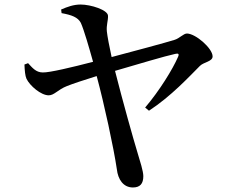

<svg xmlns="http://www.w3.org/2000/svg" viewBox="-20 -785 1040 848"><path d="M104 -506 88 -500C89 -474 91 -450 97 -437C112 -406 161 -364 195 -364C220 -364 235 -389 276 -405C298 -414 355 -433 407 -449C440 -327 482 -133 496 -38C501 8 525 43 567 43C599 43 613 26 613 -7C613 -29 598 -75 589 -105C568 -174 522 -338 488 -472C584 -500 711 -538 754 -547C767 -550 773 -548 766 -533C743 -480 685 -385 621 -310L638 -296C736 -360 816 -447 863 -494C880 -511 919 -513 919 -536C919 -571 845 -636 806 -637C790 -637 774 -616 751 -609C713 -597 568 -558 473 -533C463 -578 454 -626 452 -646C449 -674 458 -694 457 -715C457 -741 381 -765 336 -765C305 -765 278 -755 250 -743L252 -727C296 -719 324 -709 337 -684C351 -653 374 -573 391 -512C299 -488 198 -464 169 -465C138 -465 122 -487 104 -506Z"/></svg>

Font: Noto Serif JP SemiBold
Style: Regular
Weight: 600
Designer: Ryoko NISHIZUKA 西塚涼子 (kana & ideographs); Frank Grießhammer (Latin, Greek & Cyrillic); Wenlong ZHANG 张文龙 (bopomofo); San
Foundry: Adobe
Version: Version 2.001;hotconv 1.1.0;makeotfexe 2.6.0